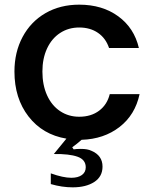

<svg xmlns="http://www.w3.org/2000/svg" viewBox="-20 -589 654 824"><path d="M579 -185Q560 -96 493 -44Q426 8 330 11Q311 28 290 43L296 52Q308 50 327 50Q356 50 372 58Q420 78 420 126Q420 169 384.5 192Q349 215 292 215Q246 215 198 201V155Q251 174 286 174Q315 174 331.5 162Q348 150 348 129Q348 96 312.5 83.5Q277 71 211 72L265 6Q163 -11 102.5 -89Q42 -167 42 -282Q42 -365 77 -430.5Q112 -496 175 -532.5Q238 -569 320 -569Q419 -569 487.5 -519Q556 -469 576 -383H448Q434 -425 400.5 -448Q367 -471 320 -471Q274 -471 238 -447.5Q202 -424 182 -381Q162 -338 162 -282Q162 -224 182 -180Q202 -136 238 -112Q274 -88 320 -88Q371 -88 405.5 -114Q440 -140 451 -185Z"/></svg>

Font: Open Sauce One SemiBold
Style: Regular
Weight: 600
Designer: Alfredo Marco Pradil
Foundry: Creative Sauce Fz LLC
Version: Version 1.477